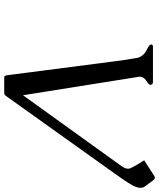

<svg xmlns="http://www.w3.org/2000/svg" viewBox="56 -790 734 885"><g transform="rotate(90 422.5 -347.0)"><path d="M334 -616.7 418.5 -86.4 745.1 -540.5Q754.4 -553.2 756.3 -563.5Q758.3 -572.3 755.9 -579.1Q750 -593.8 735.8 -617.2L718.3 -645L789.6 -690.9Q794.4 -694.3 798.3 -694.3Q803.2 -694.3 808.1 -689.5L838.9 -648.4Q845.2 -639.6 845.2 -628.9Q845.2 -622.1 843.8 -616.2Q841.3 -605.5 835 -593.3Q815.4 -558.6 781.2 -511.7L427.2 -15.6Q421.9 -7.3 417.5 -2.9Q413.1 0 409.2 0H335.4Q330.6 0 328.6 -3.9Q327.6 -5.4 326.2 -15.1Q324.7 -24.9 324.2 -29.3L257.8 -542Q250 -593.8 246.1 -614.3Q241.7 -632.3 225.1 -647Q214.8 -654.3 205.1 -658.9Q195.3 -663.6 189.5 -668.5Q185.5 -670.9 185.1 -675.3Q184.6 -676.8 184.6 -678.2Q184.6 -680.7 186.5 -682.6Q189 -685.5 192.9 -685.5H358.4Q362.8 -685.5 366.7 -682.6Q370.1 -678.7 370.6 -675.3Q370.6 -673.8 370.6 -672.9Q369.6 -668 363.3 -663.1Q357.4 -658.7 350.1 -653.6Q342.8 -648.4 337.9 -641.1Q335 -636.2 333.5 -630.9Q332 -624 334 -616.7Z"/></g></svg>

Font: Caudex
Style: Italic
Weight: 400
Italic angle: -13°
Version: Version 1.04